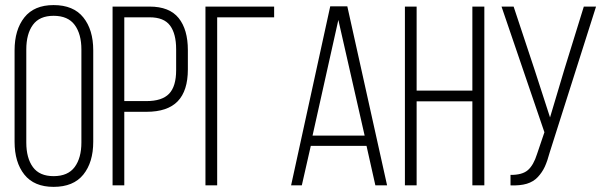

<svg xmlns="http://www.w3.org/2000/svg" viewBox="-20 -726 2382 752"><path d="M37.1 -170.9V-528.8Q37.1 -609.4 75.4 -657.7Q113.8 -706.1 189.9 -706.1Q267.6 -706.1 306.4 -657.7Q345.2 -609.4 345.2 -528.8V-170.9Q345.2 -90.3 306.4 -42.2Q267.6 5.9 189.9 5.9Q113.8 5.9 75.4 -42.2Q37.1 -90.3 37.1 -170.9ZM83 -168Q83 -106.9 108.9 -71.5Q134.8 -36.1 189.9 -36.1Q246.1 -36.1 272.5 -71.8Q298.8 -107.4 298.8 -168V-532.2Q298.8 -592.8 272.5 -628.4Q246.1 -664.1 189.9 -664.1Q134.8 -664.1 108.9 -628.7Q83 -593.3 83 -532.2Z M420.9 0V-700.2H565.9Q643.6 -700.2 679.7 -655.3Q715.8 -610.4 715.8 -529.8V-454.1Q715.8 -370.6 676 -329.3Q636.2 -288.1 553.7 -288.1H466.8V0ZM466.8 -330.1H553.7Q614.7 -330.1 642.3 -358.9Q669.9 -387.7 669.9 -451.2V-533.2Q669.9 -593.8 646 -626Q622.1 -658.2 565.9 -658.2H466.8Z M784.7 0V-700.2H1053.7V-658.2H830.6V0Z M1120.1 0 1273.4 -701.2H1340.3L1496.1 0H1450.2L1415.5 -154.8H1197.3L1162.1 0ZM1204.1 -194.8H1408.2L1305.2 -647.9Z M1565.9 0V-700.2H1611.8V-371.1H1830.1V-700.2H1877V0H1830.1V-329.1H1611.8V0Z M1944.3 -700.2H1991.7L2073.7 -453.1L2134.3 -266.1L2190.4 -454.1L2266.6 -700.2H2314.5L2133.3 -129.9Q2124 -95.2 2113.8 -73Q2103.5 -50.8 2086.4 -32.5Q2069.3 -14.2 2043.2 -6.3Q2017.1 1.5 1979.5 0V-41Q2025.4 -40.5 2047.6 -59.8Q2069.8 -79.1 2083.5 -123L2112.3 -208Z"/></svg>

Font: Bebas Neue Book
Style: Regular
Weight: 400
Designer: Ryoichi Tsunekawa
Foundry: Ryoichi Tsunekawa
Version: Version 001.003